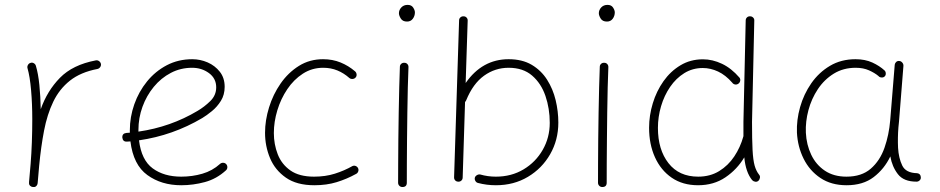

<svg xmlns="http://www.w3.org/2000/svg" viewBox="-20 -749 3852 787"><path d="M114.7 17.6Q111.8 17.1 108.9 16.1Q97.7 10.7 99.1 0Q99.1 -0.5 99.1 -2V-3.4Q100.6 -22 102.3 -40.5Q104 -59.1 105.5 -77.1Q108.9 -119.6 110.6 -166.5Q112.3 -213.4 112.3 -259.8Q112.3 -323.2 107.4 -379.4Q102.5 -435.5 92.8 -469.2Q90.8 -476.1 94.5 -482.7Q98.1 -489.3 105 -491.2Q111.8 -493.7 118.4 -490Q125 -486.3 127 -479.5Q136.7 -447.3 141.4 -400.6Q146 -354 147 -301.3Q173.3 -376.5 225.6 -429.9Q277.8 -483.4 372.6 -501.5Q379.9 -502.9 386 -498.5Q392.1 -494.1 393.6 -487.3Q395 -480 390.6 -473.9Q386.2 -467.8 379.4 -466.3Q310.5 -453.1 266.8 -418.5Q223.1 -383.8 198.2 -331.8Q173.3 -279.8 160.6 -213.6Q147.9 -147.5 140.6 -70.3Q137.7 -31.7 134.3 2Q133.8 4.9 132.8 7.8Q127.4 19 116.7 17.6Q115.7 17.6 114.7 17.6Z M906.2 -50.8Q867.7 -15.6 819.8 -2.7Q772 10.3 722.7 10.3Q641.6 10.3 584 -31.5Q526.4 -73.2 514.6 -169.4Q507.8 -168.9 500.5 -168.5Q483.4 -167.5 481.4 -185.1Q480.5 -202.1 498 -204.1Q505.4 -204.6 512.2 -205.1Q512.2 -210 512.2 -214.8Q512.2 -269.5 530.5 -321.5Q548.8 -373.5 582.8 -415.3Q616.7 -457 663.8 -481.7Q710.9 -506.3 768.1 -506.3Q800.8 -506.3 831.1 -493.2Q861.3 -480 881.1 -454.8Q900.9 -429.7 900.9 -393.1Q900.9 -360.4 885.5 -335.7Q870.1 -311 848.6 -293.5Q827.1 -275.9 809.1 -265.1Q688.5 -193.8 549.8 -173.8Q559.6 -92.8 606 -58.8Q652.3 -24.9 722.7 -24.9Q768.1 -24.9 809.3 -36.9Q850.6 -48.8 881.8 -77.1Q887.2 -82 894.8 -81.8Q902.3 -81.5 907.2 -76.2Q912.1 -70.8 911.9 -63.2Q911.6 -55.7 906.2 -50.8ZM767.6 -471.2Q720.2 -471.2 680.2 -450.2Q640.1 -429.2 610.4 -393.1Q580.6 -356.9 564 -311.3Q547.4 -265.6 547.4 -216.3Q547.4 -212.9 547.4 -209.5Q679.2 -228.5 789.6 -294.4Q817.9 -311 842 -334.7Q866.2 -358.4 866.2 -391.1Q866.2 -427.7 836.4 -449.5Q806.6 -471.2 767.6 -471.2Z M1437.5 -431.2Q1432.6 -425.8 1425 -425.3Q1417.5 -424.8 1412.1 -429.2Q1389.6 -449.2 1363 -460.2Q1336.4 -471.2 1304.7 -471.2Q1258.8 -471.2 1221.4 -447Q1184.1 -422.9 1157.5 -383.3Q1130.9 -343.8 1116.7 -296.6Q1102.5 -249.5 1102.5 -203.6Q1102.5 -157.7 1118.4 -116.7Q1134.3 -75.7 1170.4 -50.3Q1206.5 -24.9 1267.1 -24.9Q1314 -24.9 1352.5 -37.1Q1391.1 -49.3 1424.8 -68.4Q1431.6 -71.3 1438.5 -68.4Q1445.3 -65.4 1448.2 -58.6Q1450.7 -52.2 1448 -45.4Q1445.3 -38.6 1438.5 -35.6Q1401.4 -15.1 1360.1 -2.4Q1318.8 10.3 1268.6 10.3Q1196.3 10.3 1151.9 -20.8Q1107.4 -51.8 1086.9 -100.8Q1066.4 -149.9 1066.4 -204.6Q1066.4 -255.9 1082.8 -308.8Q1099.1 -361.8 1130.1 -406.5Q1161.1 -451.2 1205.1 -478.8Q1249 -506.3 1304.2 -506.3Q1343.3 -506.3 1376 -492.9Q1408.7 -479.5 1435.5 -456.5Q1440.9 -451.7 1441.7 -444.1Q1442.4 -436.5 1437.5 -431.2Z M1615.2 -694.8Q1615.2 -708 1625 -718.5Q1634.8 -729 1650.9 -729Q1666.5 -729 1673.6 -718Q1680.7 -707 1680.7 -698.2Q1680.7 -683.6 1672.1 -672.1Q1663.6 -660.6 1648.4 -660.6Q1630.4 -660.6 1622.8 -673.1Q1615.2 -685.5 1615.2 -694.8ZM1637.7 -491.7Q1645 -491.7 1649.9 -486.3Q1654.8 -481 1654.3 -473.1Q1652.8 -439 1651.6 -390.6Q1650.4 -342.3 1649.7 -287.4Q1648.9 -232.4 1648.4 -178Q1647.9 -123.5 1647.7 -77.1Q1647.5 -30.8 1647.5 0Q1647.5 17.6 1629.4 17.6Q1622.1 17.6 1616.9 12.5Q1611.8 7.3 1611.8 0Q1611.8 -30.8 1612.1 -77.1Q1612.3 -123.5 1612.8 -178Q1613.3 -232.4 1614.3 -287.6Q1615.2 -342.8 1616.5 -391.6Q1617.7 -440.4 1619.1 -475.1Q1619.1 -482.4 1624.5 -487.3Q1629.9 -492.2 1637.7 -491.7Z M1880.4 -682.1Q1887.7 -682.1 1892.6 -676.8Q1897.5 -671.4 1897 -664.1L1888.7 -408.7Q1956.5 -506.3 2064.9 -506.3Q2120.6 -506.3 2159.4 -483.4Q2198.2 -460.4 2222.4 -422.4Q2246.6 -384.3 2257.6 -338.4Q2268.6 -292.5 2268.6 -246.6Q2268.6 -175.3 2235.1 -116.9Q2201.7 -58.6 2144 -24.2Q2086.4 10.3 2012.7 10.3Q1974.6 10.3 1939.5 1Q1932.6 -0.5 1928.7 -7.1Q1924.8 -13.7 1926.3 -20.5Q1928.2 -27.3 1935.1 -31.2Q1941.9 -35.2 1948.7 -33.7Q1979.5 -24.9 2012.7 -24.9Q2076.2 -24.9 2126 -54.7Q2175.8 -84.5 2204.6 -134.8Q2233.4 -185.1 2233.4 -245.6Q2233.4 -304.2 2215.8 -355.7Q2198.2 -407.2 2161.1 -439.2Q2124 -471.2 2064.9 -471.2Q2009.3 -471.2 1964.1 -438.7Q1918.9 -406.2 1891.1 -338.4Q1889.6 -334 1886.2 -331.1L1876.5 -21.5Q1876.5 -13.7 1871.1 -8.8Q1865.7 -3.9 1858.4 -4.4Q1850.6 -4.4 1845.7 -9.8Q1840.8 -15.1 1841.3 -22.9L1861.8 -665.5Q1861.8 -672.9 1867.2 -677.7Q1872.6 -682.6 1880.4 -682.1Z M2434.6 -694.8Q2434.6 -708 2444.3 -718.5Q2454.1 -729 2470.2 -729Q2485.8 -729 2492.9 -718Q2500 -707 2500 -698.2Q2500 -683.6 2491.5 -672.1Q2482.9 -660.6 2467.8 -660.6Q2449.7 -660.6 2442.1 -673.1Q2434.6 -685.5 2434.6 -694.8ZM2457 -491.7Q2464.4 -491.7 2469.2 -486.3Q2474.1 -481 2473.6 -473.1Q2472.2 -439 2470.9 -390.6Q2469.7 -342.3 2469 -287.4Q2468.3 -232.4 2467.8 -178Q2467.3 -123.5 2467 -77.1Q2466.8 -30.8 2466.8 0Q2466.8 17.6 2448.7 17.6Q2441.4 17.6 2436.3 12.5Q2431.2 7.3 2431.2 0Q2431.2 -30.8 2431.4 -77.1Q2431.6 -123.5 2432.1 -178Q2432.6 -232.4 2433.6 -287.6Q2434.6 -342.8 2435.8 -391.6Q2437 -440.4 2438.5 -475.1Q2438.5 -482.4 2443.8 -487.3Q2449.2 -492.2 2457 -491.7Z M2861.3 -505.9Q2900.9 -505.9 2939.5 -487.5Q2978 -469.2 3011.2 -430.7Q3015.6 -424.8 3013.9 -417.2Q3012.2 -409.7 3006.3 -405.8Q3000 -401.4 2992.7 -402.8Q2985.4 -404.3 2981.4 -410.2Q2954.1 -441.4 2923.3 -455.8Q2892.6 -470.2 2860.8 -470.2Q2818.8 -470.2 2784.9 -449.2Q2751 -428.2 2726.8 -392.8Q2702.6 -357.4 2689.7 -313.7Q2676.8 -270 2676.8 -224.6Q2676.8 -135.7 2720 -80.3Q2763.2 -24.9 2841.8 -24.9Q2890.6 -24.9 2927.7 -47.6Q2964.8 -70.3 2989.7 -107.7Q3014.6 -145 3026.9 -189.5L3027.3 -191.4Q3027.3 -204.6 3027.3 -219Q3027.3 -233.4 3027.3 -249.5L3036.6 -665Q3036.6 -672.4 3041.7 -677.5Q3046.9 -682.6 3054.7 -682.1Q3062 -682.1 3067.1 -677Q3072.3 -671.9 3071.8 -664.6L3062.5 -249.5Q3062.5 -176.3 3064.7 -134.5Q3066.9 -92.8 3073.2 -70.3Q3079.6 -47.9 3091.3 -33.2Q3096.2 -27.8 3095 -20.3Q3093.8 -12.7 3088.4 -7.8Q3083 -2.9 3075.4 -4.2Q3067.9 -5.4 3063 -10.7Q3036.6 -43 3030.8 -104Q3001.5 -54.7 2953.6 -22.2Q2905.8 10.3 2841.3 10.3Q2778.3 10.3 2733.4 -20.5Q2688.5 -51.3 2664.6 -104.5Q2640.6 -157.7 2640.6 -225.1Q2640.6 -275.9 2655.8 -325.7Q2670.9 -375.5 2699.7 -416.3Q2728.5 -457 2769.3 -481.4Q2810.1 -505.9 2861.3 -505.9Z M3449.7 -24.9Q3511.7 -24.9 3549.3 -57.6Q3586.9 -90.3 3605.5 -143.3Q3624 -196.3 3628.9 -255.9L3647.5 -483.9Q3648.4 -490.7 3653.8 -495.4Q3659.2 -500 3666.5 -499Q3673.3 -498.5 3678.5 -492.4Q3683.6 -486.3 3683.1 -479L3665 -251Q3664.1 -238.8 3662.6 -227.1Q3659.2 -184.6 3661.1 -143.1Q3663.6 -101.1 3678.2 -70.6Q3692.9 -40 3739.3 -39.1Q3753.9 -37.1 3754.4 -22Q3754.9 -14.6 3749.5 -9.5Q3744.1 -4.4 3736.8 -4.4Q3684.1 -4.4 3660.4 -35.2Q3636.7 -65.9 3629.4 -107.9Q3605 -56.6 3561.3 -23.2Q3517.6 10.3 3450.2 10.3Q3387.2 10.3 3342.8 -19.5Q3298.3 -49.3 3273.9 -98.6Q3249.5 -147.9 3246.6 -205.6Q3244.6 -256.8 3259.5 -309.8Q3274.4 -362.8 3305.4 -407.5Q3336.4 -452.1 3382.1 -479.2Q3427.7 -506.3 3486.8 -506.3Q3525.9 -506.3 3555.7 -492.7Q3585.4 -479 3606 -460Q3610.8 -455.1 3610.8 -447.3Q3610.8 -439.5 3605.5 -435.1Q3600.6 -430.7 3592.8 -431.4Q3585 -432.1 3580.6 -437.5Q3565.4 -450.2 3542 -460.7Q3518.6 -471.2 3487.3 -471.2Q3437 -471.2 3397.9 -447.3Q3358.9 -423.3 3332.5 -383.8Q3306.2 -344.2 3293.7 -297.4Q3281.2 -250.5 3283.2 -205.1Q3285.6 -155.8 3305.2 -114.7Q3324.7 -73.7 3361.1 -49.3Q3397.5 -24.9 3449.7 -24.9Z"/></svg>

Font: Mikhak ExtraLight
Style: Regular
Weight: 200
Designer: Amin Abedi
Version: Version 3.3